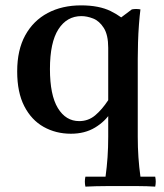

<svg xmlns="http://www.w3.org/2000/svg" viewBox="-20 -483 610 715"><path d="M558 175Q562 193 558 212Q526 210 496 210Q466 210 438 210Q410 210 375 210Q340 210 298 212Q294 193 298 175H373Q378 139 380.5 102.5Q383 66 383 26V-382L471 -448Q487 -451 503 -448Q500 -425 497.5 -392Q495 -359 494 -325Q493 -291 493 -264V26Q493 66 495.5 102.5Q498 139 503 175ZM244 15Q188 15 142.5 -10.5Q97 -36 70.5 -87.5Q44 -139 44 -217Q44 -297 74 -351.5Q104 -406 157.5 -434.5Q211 -463 282 -463Q349 -463 392.5 -441.5Q436 -420 469 -386L383 -305Q383 -353 366.5 -379Q350 -405 327 -414Q304 -423 283 -423Q229 -423 197.5 -374Q166 -325 166 -226Q166 -129 195.5 -80.5Q225 -32 275 -32Q309 -32 334.5 -53.5Q360 -75 383 -110L393 -65Q372 -31 334 -8Q296 15 244 15Z"/></svg>

Font: Poltawski Nowy Medium
Style: Regular
Weight: 500
Version: Version 1.001;gftools[0.9.25]